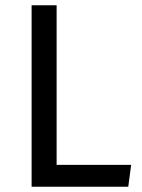

<svg xmlns="http://www.w3.org/2000/svg" viewBox="-20 -709 538 729"><path d="M100 -689H195V-83H478L467 0H100Z"/></svg>

Font: Fira Sans Variable
Style: Regular
Weight: 400
Designer: Carrois Corporate & Edenspiekermann AG
Foundry: Carrois Corporate GbR & Edenspiekermann AG
Version: Version 4.202